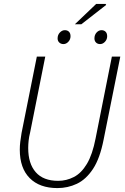

<svg xmlns="http://www.w3.org/2000/svg" viewBox="-20 -948 640 980"><path d="M273 12Q182 12 131.5 -39Q81 -90 81 -184Q81 -204 83.5 -224.5Q86 -245 90 -269L168 -659H211L134 -273Q128 -249 126 -229.5Q124 -210 124 -192Q124 -113 162.5 -69Q201 -25 277 -25Q319 -25 357 -44.5Q395 -64 423.5 -111.5Q452 -159 468 -242L551 -659H594L509 -236Q490 -139 454.5 -85.5Q419 -32 372.5 -10Q326 12 273 12ZM304 -723Q291 -723 282.5 -731Q274 -739 274 -752Q274 -770 285.5 -782Q297 -794 311 -794Q324 -794 332 -786Q340 -778 340 -763Q340 -747 329 -735Q318 -723 304 -723ZM491 -723Q478 -723 470 -731Q462 -739 462 -752Q462 -770 473 -782Q484 -794 498 -794Q511 -794 519 -786Q527 -778 527 -763Q527 -747 516 -735Q505 -723 491 -723ZM362 -824 471 -928H519L522 -923L395 -824Z"/></svg>

Font: Source Sans 3 ExtraLight Light
Style: Italic
Weight: 300
Italic angle: -11°
Version: Version 3.052;hotconv 1.1.0;makeotfexe 2.6.0